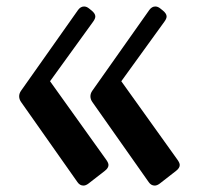

<svg xmlns="http://www.w3.org/2000/svg" viewBox="-20 -666 643 592"><path d="M258.8 -369.1Q258.8 -377.9 264.6 -386.2L440.4 -635.3Q448.2 -646 459 -646Q466.8 -646 474.6 -639.6L482.4 -633.3Q493.7 -624 493.7 -615.2Q493.7 -608.4 486.8 -599.1L354 -415.5L527.3 -173.3Q534.2 -163.6 534.2 -157.2Q534.2 -147.9 522.9 -139.2L472.7 -100.1Q464.4 -93.8 457 -93.8Q445.8 -93.8 438.5 -104.5L264.6 -351.6Q258.8 -359.9 258.8 -369.1ZM39.1 -369.1Q39.1 -377.9 44.9 -386.2L220.7 -635.3Q228.5 -646 239.3 -646Q247.1 -646 254.9 -639.6L262.7 -633.3Q273.9 -624 273.9 -615.2Q273.9 -608.4 267.1 -599.1L134.3 -415.5L307.6 -173.3Q314.5 -163.6 314.5 -157.2Q314.5 -147.9 303.2 -139.2L252.9 -100.1Q244.6 -93.8 237.3 -93.8Q226.1 -93.8 218.8 -104.5L44.9 -351.6Q39.1 -359.9 39.1 -369.1Z"/></svg>

Font: Simply Serif
Style: Bold
Weight: 700
Designer: Wojciech Kalinowski "wmk69" (wmk69@o2.pl)
Foundry: Wojciech Kalinowski "wmk69" (wmk69@o2.pl)
Version: Version 1.0.0; 2022-02-18